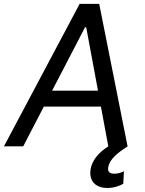

<svg xmlns="http://www.w3.org/2000/svg" viewBox="-40 -747 742 980"><path d="M78.5 0 183.6 -202.8H475.1L512.8 0C456 35.9 428.3 78.1 422.2 118.6C413.4 179.7 450.3 212.4 508.9 212.4C543.3 212.4 571.7 201 589.1 191.1L592.7 127.1C581.3 132.8 564.6 139.6 543.7 139.6C516 139.6 508.5 126.8 512.8 105.5C519.9 63.6 564.3 30.5 611.2 0L466.3 -727.3H366.5L-19.9 0ZM225.9 -284.1 394.2 -608H399.9L460.2 -284.1Z"/></svg>

Font: Margiela Sans Text
Style: Italic
Weight: 400
Italic angle: -9.39999°
Designer: Stefan Endress, Andreas Faust
Version: Version 1.100;FEAKit 1.0